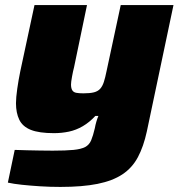

<svg xmlns="http://www.w3.org/2000/svg" viewBox="-20 -530 708 757"><path d="M218 207Q177 207 138 204.5Q99 202 66 198.5Q33 195 11 190L38 61Q62 62 87 62.5Q112 63 138 63.5Q164 64 188 64Q240 64 270 61Q300 58 316 49.5Q332 41 339.5 23Q347 5 354 -25Q356 -37 360 -50.5Q364 -64 368 -73H356Q333 -48 306.5 -32.5Q280 -17 251.5 -11Q223 -5 193 -5Q134 -5 101.5 -18Q69 -31 56 -58Q43 -85 43 -123Q43 -145 48 -180Q53 -215 60 -249L116 -510H323L272 -265Q268 -250 264 -228Q260 -206 260 -197Q260 -182 265 -174Q270 -166 281 -164Q292 -162 309 -162Q335 -162 350.5 -166Q366 -170 375 -180Q384 -190 389.5 -207Q395 -224 400 -249L456 -510H664L559 -12Q546 48 523.5 90Q501 132 462.5 157.5Q424 183 364.5 195Q305 207 218 207Z"/></svg>

Font: Saira Expanded ExtraBold
Style: Italic
Weight: 800
Width: 7
Italic angle: -12°
Designer: Hector Gatti with collaboration of the Omnibus-Type team
Foundry: Omnibus-Type
Version: Version 1.101